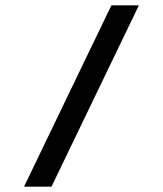

<svg xmlns="http://www.w3.org/2000/svg" viewBox="-20 -702 612 722"><path d="M398.9 -681.9 70.3 0H173.6L502.2 -681.9Z"/></svg>

Font: Estedad-FD-VF Thin
Style: Regular
Weight: 100
Designer: Amin Abedi
Version: Version 5.0